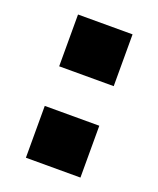

<svg xmlns="http://www.w3.org/2000/svg" viewBox="-100 -549 504 612"><g transform="rotate(20 152.5 -243.0)"><path d="M60.1 0V-175.8H245.1V0ZM60.1 -310.1V-485.8H245.1V-310.1Z"/></g></svg>

Font: REH Gaming
Style: Gaming
Weight: 700
Designer: Astigmatic (AOETI)
Foundry: Astigmatic (AOETI)
Version: Version 1.001 2011